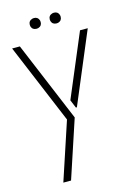

<svg xmlns="http://www.w3.org/2000/svg" viewBox="-121 -676 623 915"><g transform="rotate(-15 190.5 -219.0)"><path d="M114.3 -589.8Q114.3 -609.4 133.8 -615.2Q138.7 -616.2 141.6 -616.2Q161.1 -616.2 167 -597.7Q168 -593.8 168 -589.8Q168 -570.3 149.4 -564.5Q145.5 -563.5 141.6 -563.5Q121.1 -563.5 115.2 -582Q114.3 -586.9 114.3 -589.8ZM212.9 -589.8Q212.9 -609.4 232.4 -615.2Q237.3 -616.2 240.2 -616.2Q259.8 -616.2 265.6 -597.7Q266.6 -593.8 266.6 -589.8Q266.6 -570.3 248 -564.5Q244.1 -563.5 240.2 -563.5Q219.7 -563.5 213.9 -582Q212.9 -586.9 212.9 -589.8ZM3.9 -502.9H42L207 -108.4L112.3 177.7H74.2L168.9 -108.4ZM208 -192.4 338.9 -502.9H377L229.5 -152.3H224.6Z"/></g></svg>

Font: Post No Bills Jaffna Light
Style: Regular
Weight: 300
Designer: Kosala Senevirathne, Siva Puranthara, Lasantha Premarathna, Tharique Azeez
Foundry: Mooniak
Version: Version 1.220 ; ttfautohint (v1.6)